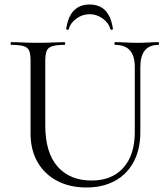

<svg xmlns="http://www.w3.org/2000/svg" viewBox="-20 -810 738 843"><path d="M571.8 -515.4Q571.8 -564.4 550.5 -588.7Q529.2 -613 485.2 -613Q482.4 -613 482.4 -619Q482.4 -625 485.2 -625Q507.8 -625 531.9 -623.5Q556 -622 584.6 -622Q608.4 -622 632.4 -623.5Q656.4 -625 676 -625Q678 -625 678 -619Q678 -613 676 -613Q636 -613 616.1 -588.7Q596.2 -564.4 596.2 -515.4V-231Q596.2 -153.6 566.8 -99.1Q537.4 -44.6 484.2 -15.7Q431 13.2 360 13.2Q286.2 13.2 230.7 -16Q175.2 -45.2 144.7 -98.5Q114.2 -151.8 114.2 -224.2V-544Q114.2 -573 108 -587.5Q101.8 -602 83.5 -607.5Q65.2 -613 28.8 -613Q26.6 -613 26.6 -619Q26.6 -625 28.8 -625Q53.2 -625 82.8 -623.5Q112.4 -622 146 -622Q180.8 -622 210.8 -623.5Q240.8 -625 263.4 -625Q266.4 -625 266.4 -619Q266.4 -613 263.4 -613Q227 -613 208.8 -607Q190.6 -601 184.7 -586Q178.8 -571 178.8 -542V-259.2Q178.8 -140.2 232.6 -78.8Q286.4 -17.4 382 -17.4Q472.2 -17.4 522 -73.9Q571.8 -130.4 571.8 -230ZM281.8 -681.6Q281 -678.6 275.5 -679.4Q270 -680.2 270.8 -683.4Q286 -790.2 373.8 -790.2Q460.6 -790.2 475.8 -683.4Q476.6 -680.2 471.1 -679.4Q465.6 -678.6 464.8 -681.6Q458.4 -708.2 431.9 -727.9Q405.4 -747.6 373.8 -747.6Q341 -747.6 314.6 -727.9Q288.2 -708.2 281.8 -681.6Z"/></svg>

Font: Cormorant Garamond Light
Style: Regular
Weight: 300
Designer: Christian Thalmann (Catharsis Fonts)
Foundry: Catharsis Fonts
Version: Version 4.001